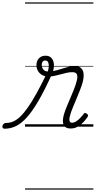

<svg xmlns="http://www.w3.org/2000/svg" viewBox="-208 -1053 796 1596"><path d="M-170 17Q-181 17 -185.5 9.5Q-190 2 -187.5 -7Q-185 -16 -177.5 -23.5Q-170 -31 -157 -31Q-127 -31 -98.5 -43Q-70 -55 -40.5 -83Q-11 -111 22 -157.5Q55 -204 93.5 -273Q132 -342 178 -437L221 -431Q162 -301 111.5 -214.5Q61 -128 15 -77Q-31 -26 -76 -4.5Q-121 17 -170 17ZM380 15Q352 15 337 4.5Q322 -6 317.5 -25Q313 -44 316 -66.5Q319 -89 327 -113Q334 -136 347 -167.5Q360 -199 375.5 -235Q391 -271 405.5 -307Q420 -343 428 -374Q439 -411 432.5 -432Q426 -453 393 -453Q369 -453 345 -447.5Q321 -442 296 -435Q271 -428 246 -422.5Q221 -417 195 -417Q164 -417 141.5 -430Q119 -443 107 -464.5Q95 -486 95 -511Q95 -546 115.5 -568Q136 -590 170 -590Q202 -590 219 -571.5Q236 -553 239.5 -524Q243 -495 233 -463Q251 -465 273.5 -471.5Q296 -478 319.5 -485.5Q343 -493 367 -498.5Q391 -504 412 -504Q446 -504 464.5 -488Q483 -472 486.5 -442Q490 -412 479 -369Q471 -340 457 -304Q443 -268 427.5 -231.5Q412 -195 398.5 -162Q385 -129 378 -106Q367 -72 369 -52.5Q371 -33 391 -33Q408 -33 425 -44Q442 -55 458 -71.5Q474 -88 486 -104Q492 -113 497.5 -114Q503 -115 512 -109Q523 -101 524 -95Q525 -89 520 -81Q508 -63 487.5 -40Q467 -17 440 -1Q413 15 380 15ZM189 -459Q196 -478 197.5 -499Q199 -520 192.5 -535Q186 -550 168 -550Q153 -550 146 -540Q139 -530 139 -514Q139 -491 152.5 -475Q166 -459 189 -459ZM0 513H568V523H0ZM0 -20H568V0H0ZM0 -505H568V-500H0ZM0 -1033H568V-1023H0Z"/></svg>

Font: Playwrite IN Guides
Style: Regular
Weight: 400
Designer: Veronika Burian, José Scaglione
Foundry: TypeTogether
Version: Version 1.003